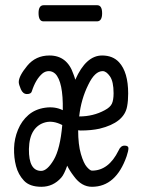

<svg xmlns="http://www.w3.org/2000/svg" viewBox="-20 -699 540 737"><path d="M333 18Q293 18 264 -22Q247 -44 238 -63Q226 -29 215 -17Q184 18 139 18Q94 18 72 -5.5Q50 -29 41.5 -61.5Q33 -94 34 -130.5Q35 -167 49 -201Q63 -235 89 -257.5Q115 -280 153 -285.5Q191 -291 221 -276Q223 -385 192 -416Q181 -426 167.5 -426Q154 -426 143 -417Q117 -395 102 -348Q99 -338 83.5 -338Q68 -338 60 -356.5Q52 -375 52 -384Q52 -407 84.5 -446.5Q117 -486 170 -486Q238 -486 262 -414Q266 -404 269 -393Q310 -486 372 -486Q413 -486 437 -460Q472 -422 472 -340Q472 -312 468 -291Q457 -228 362 -205Q330 -198 289 -198L280 -199Q280 -144 290.5 -108Q301 -72 313.5 -58Q326 -44 333 -44Q397 -44 435 -121Q443 -140 458 -140Q473 -140 473 -130Q473 -120 466 -99Q425 18 333 18ZM138 -43Q161 -43 186 -85Q211 -127 219 -219Q184 -237 154.5 -229.5Q125 -222 108.5 -196.5Q92 -171 91 -127Q90 -43 138 -43ZM284 -252Q338 -252 382 -276Q403 -287 409.5 -301Q416 -315 416 -341Q416 -386 402 -406Q388 -426 374 -426Q344 -426 319 -374Q291 -318 284 -252ZM147 -617Q128 -617 128 -649Q128 -679 148 -679H353Q372 -679 372 -648Q372 -617 352 -617Z"/></svg>

Font: LXGW WenKai Mono Lite
Style: Regular
Weight: 400
Monospace: yes
Designer: LXGW / Fontworks Inc.
Foundry: LXGW / Fontworks Inc.
Version: Version 1.520; June 14, 2025